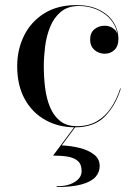

<svg xmlns="http://www.w3.org/2000/svg" viewBox="-20 -490 546 754"><path d="M275 10Q209.5 10 158 -18.8Q106.5 -47.5 77 -101.2Q47.5 -155 47.5 -230Q47.5 -295 74.2 -349.5Q101 -404 153 -437Q205 -470 280.5 -470Q331.5 -470 368.5 -452Q405.5 -434 425.2 -403.5Q445 -373 445 -336Q445 -309 429.5 -294Q414 -279 391 -279Q378.5 -279 365.2 -284.8Q352 -290.5 343 -302.8Q334 -315 334 -335Q334 -361.5 351 -375.2Q368 -389 391 -389Q412.5 -389 428.2 -375.8Q444 -362.5 444 -336H442.5Q442.5 -367.5 429.2 -391.8Q416 -416 394.2 -432.8Q372.5 -449.5 345.5 -458Q318.5 -466.5 290.5 -466.5Q246 -466.5 218.5 -443.2Q191 -420 176.5 -383.5Q162 -347 157 -306.2Q152 -265.5 152 -230Q152 -187 157.2 -145Q162.5 -103 176.5 -69.2Q190.5 -35.5 216 -15Q241.5 5.5 281.5 5.5Q327.5 5.5 360.5 -13.8Q393.5 -33 416 -66.5Q438.5 -100 452 -142.5H454.5Q435 -77.5 393 -33.8Q351 10 275 10ZM202.5 244.5V241.5Q247 241.5 273.8 224.5Q300.5 207.5 300.5 182Q300.5 155.5 286 142.5Q271.5 129.5 246.2 125.2Q221 121 188.5 121L274 6H278L222.5 81Q258.5 82.5 292.8 91Q327 99.5 349.2 116.8Q371.5 134 371.5 162Q371.5 187 354.5 205.5Q337.5 224 300.2 234.2Q263 244.5 202.5 244.5Z"/></svg>

Font: Bodoni Moda 72pt
Style: Regular
Weight: 400
Designer: Owen Earl
Foundry: indestructible type
Version: Version 2.005